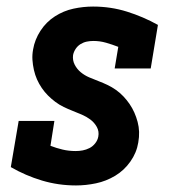

<svg xmlns="http://www.w3.org/2000/svg" viewBox="-20 -558 540 586"><path d="M212 8Q158 8 108 -7Q58 -22 13 -48L37 -189H146L134 -113Q152 -106 171 -101.5Q190 -97 211 -97Q222 -97 232.5 -99Q243 -101 253 -106Q263 -111 270.5 -120.5Q278 -130 280 -141Q283 -157 275.5 -170.5Q268 -184 256 -193Q244 -202 230 -208Q216 -214 202 -219.5Q188 -225 174.5 -231.5Q161 -238 149 -247Q137 -256 126.5 -266.5Q116 -277 107.5 -289.5Q99 -302 93 -315.5Q87 -329 83.5 -344.5Q80 -360 79 -375.5Q78 -391 81 -407Q86 -437 103.5 -464Q121 -491 147.5 -508Q174 -525 204 -531.5Q234 -538 264 -538Q318 -538 367.5 -522.5Q417 -507 462 -482L440 -349H330L341 -415Q323 -422 304 -427.5Q285 -433 265 -433Q255 -433 245 -431Q235 -429 226 -423.5Q217 -418 211 -409Q205 -400 203 -390Q201 -374 208 -360.5Q215 -347 226.5 -337.5Q238 -328 252 -322Q266 -316 280.5 -310.5Q295 -305 308.5 -298.5Q322 -292 334 -283.5Q346 -275 356.5 -264Q367 -253 375.5 -240.5Q384 -228 390 -214.5Q396 -201 400 -186Q404 -171 404.5 -155.5Q405 -140 402 -123Q397 -92 378 -65Q359 -38 331.5 -21.5Q304 -5 273 1.5Q242 8 212 8Z"/></svg>

Font: Iosevka Slab Extrabold
Style: Italic
Weight: 800
Italic angle: -9°
Monospace: yes
Designer: Belleve Invis
Foundry: Belleve Invis
Version: Version 11.1.0; ttfautohint (v1.8.3)